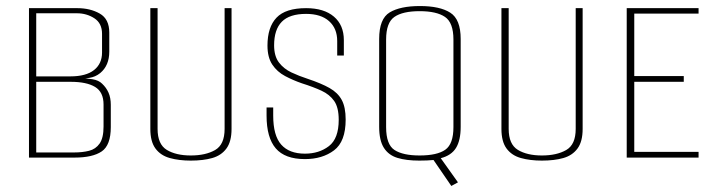

<svg xmlns="http://www.w3.org/2000/svg" viewBox="-20 -522 2360 636"><path d="M76 0V-495H236Q279 -495 310.5 -477Q342 -459 342 -414V-351Q342 -305 312 -280Q296 -267 275.5 -264Q255 -261 244 -261V-263Q266 -263 286.5 -259.5Q307 -256 318 -245Q332 -232 339.5 -215Q347 -198 347 -175V-101Q347 -41 317 -20.5Q287 0 227 0ZM100 -17H226Q253 -17 275 -22.5Q297 -28 310 -46.5Q323 -65 323 -103V-176Q323 -217 295 -234Q267 -251 214 -251H100ZM100 -269H213Q265 -269 291.5 -290Q318 -311 318 -348V-410Q318 -445 292.5 -461.5Q267 -478 235 -478H100Z M612 10Q573 10 542.5 1.5Q512 -7 495 -30Q478 -53 478 -95V-495H502V-95Q502 -44 532.5 -25.5Q563 -7 612 -7Q661 -7 692.5 -25Q724 -43 724 -95V-495H747V-95Q747 -53 730 -30Q713 -7 683 1.5Q653 10 612 10Z M990 5Q924 5 893.5 -30.5Q863 -66 863 -139V-166H885V-139Q885 -73 911.5 -43Q938 -13 990 -13Q1037 -13 1069.5 -38Q1102 -63 1102 -125Q1102 -166 1087 -187.5Q1072 -209 1045 -221.5Q1018 -234 980 -246Q951 -256 924.5 -270Q898 -284 882 -308Q866 -332 866 -371Q866 -432 896 -463.5Q926 -495 994 -495Q1053 -495 1086 -467Q1119 -439 1119 -389V-338H1097V-386Q1097 -428 1070 -452Q1043 -476 994 -476Q939 -476 913.5 -450Q888 -424 888 -372Q888 -336 904 -315Q920 -294 945.5 -282Q971 -270 999 -261Q1044 -246 1071.5 -230.5Q1099 -215 1112 -191Q1125 -167 1125 -126Q1125 -53 1086.5 -24Q1048 5 990 5Z M1475 94 1416 8Q1406 9 1394.5 9.5Q1383 10 1369 10Q1326 10 1296.5 1Q1267 -8 1251.5 -32.5Q1236 -57 1236 -102V-393Q1236 -460 1271 -481Q1306 -502 1371 -502Q1437 -502 1471.5 -480Q1506 -458 1506 -393V-102Q1506 -57 1490.5 -32Q1475 -7 1440 2L1497 82ZM1370 -7Q1428 -7 1455 -26Q1482 -45 1482 -101V-391Q1482 -447 1454 -466Q1426 -485 1370 -485Q1314 -485 1286.5 -466Q1259 -447 1259 -391V-101Q1259 -43 1287 -25Q1315 -7 1370 -7Z M1775 10Q1736 10 1705.5 1.5Q1675 -7 1658 -30Q1641 -53 1641 -95V-495H1665V-95Q1665 -44 1695.5 -25.5Q1726 -7 1775 -7Q1824 -7 1855.5 -25Q1887 -43 1887 -95V-495H1910V-95Q1910 -53 1893 -30Q1876 -7 1846 1.5Q1816 10 1775 10Z M2056 0V-495H2294V-477H2081V-270H2245V-251H2081V-19H2294V0Z"/></svg>

Font: Alumni Sans SC Thin
Style: Regular
Weight: 100
Designer: Robert E. Leuschke
Foundry: Robert E. Leuschke
Version: Version 1.018